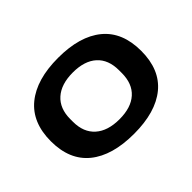

<svg xmlns="http://www.w3.org/2000/svg" viewBox="-88 -844 659 659"><g transform="rotate(-45 241.5 -514.5)"><path d="M242.2 -330.1Q136.7 -330.1 79.3 -376.7Q22 -423.3 22 -514.2Q22 -605 79.6 -652.1Q137.2 -699.2 242.2 -699.2Q347.2 -699.2 404.1 -652.3Q460.9 -605.5 460.9 -514.2Q460.9 -423.3 404.1 -376.7Q347.2 -330.1 242.2 -330.1ZM359.9 -507.8V-521Q359.9 -572.8 329.3 -600.3Q298.8 -627.9 242.2 -627.9Q185.5 -627.9 154.3 -600.1Q123 -572.3 123 -521V-507.8Q123 -456.5 154.3 -428.7Q185.5 -400.9 242.2 -400.9Q298.8 -400.9 329.3 -428.5Q359.9 -456.1 359.9 -507.8Z"/></g></svg>

Font: Archivo Expanded SemiBold
Style: Regular
Weight: 600
Width: 7
Designer: Hector Gatti
Foundry: Omnibus-Type
Version: Version 2.001